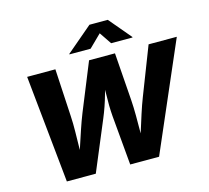

<svg xmlns="http://www.w3.org/2000/svg" viewBox="-129 -1103 1368 1255"><g transform="rotate(-15 555.5 -475.5)"><path d="M171.9 0 98.1 -727.5H289.1L307.1 -405.8Q310.1 -356.9 309.1 -300Q308.1 -243.2 307.1 -186.3Q306.2 -129.4 306.2 -78.6H273.9Q291.5 -129.4 310.1 -186.3Q328.6 -243.2 347.7 -300Q366.7 -356.9 386.2 -405.8L517.1 -727.5H692.4L715.8 -405.8Q719.2 -356.9 719.5 -300Q719.7 -243.2 719.2 -186.3Q718.8 -129.4 720.2 -78.6H687Q704.1 -129.4 721.7 -186.3Q739.3 -243.2 757.6 -300Q775.9 -356.9 794.9 -405.8L919.9 -727.5H1110.8L795.9 0H600.6L570.8 -335.9Q565.4 -405.3 567.9 -485.1Q570.3 -564.9 568.8 -644.5H612.8Q582.5 -565.9 560.3 -486.3Q538.1 -406.7 508.3 -335.9L367.7 0ZM546.4 -797.9H402.8L403.3 -801.3L579.6 -951.2H703.6L830.1 -801.3L829.6 -797.9H685.5L629.9 -879.9Z"/></g></svg>

Font: Inter ExtraBold
Style: Italic
Weight: 800
Italic angle: -9.3988°
Designer: Rasmus Andersson
Foundry: rsms
Version: Version 4.001;git-66647c0bb